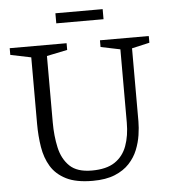

<svg xmlns="http://www.w3.org/2000/svg" viewBox="-53 -796 756 854"><g transform="rotate(-5 324.5 -368.5)"><path d="M327 10Q253 10 208.5 -12.5Q164 -35 141 -73Q118 -111 110 -160.5Q102 -210 102 -264V-561L10 -580V-610H264V-580L172 -561V-264Q172 -204 183.5 -152Q195 -100 228 -68Q261 -36 327 -36Q392 -36 429.5 -61Q467 -86 483.5 -131Q500 -176 500 -235V-562L413 -580V-610H631V-580L552 -562V-236Q552 -208 547 -175Q542 -142 529 -109.5Q516 -77 491 -50Q466 -23 426 -6.5Q386 10 327 10ZM226 -702V-747H437V-702Z"/></g></svg>

Font: Manuale Light
Style: Regular
Weight: 300
Designer: Eduardo Tunni / Pablo Cosgaya
Foundry: Eduardo Tunni / Pablo Cosgaya
Version: Version 1.002